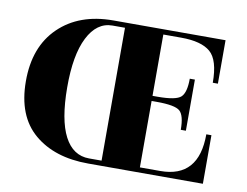

<svg xmlns="http://www.w3.org/2000/svg" viewBox="-66 -650 951 740"><g transform="rotate(10 410.0 -280.0)"><path d="M750 -190H770V0H321Q189 0 109.5 -67.5Q30 -135 29.5 -270.5Q29 -406 108.5 -483Q188 -560 321 -560H760V-390H740Q740 -479 704.5 -509.5Q669 -540 590 -540H520V-300H540Q612 -300 631 -318Q650 -336 650 -390H670V-190H650Q650 -246 631 -263Q612 -280 540 -280H520V-20H600Q750 -20 750 -190ZM370 -20V-540H321Q260 -540 225 -471Q190 -402 190.5 -275Q191 -148 224.5 -84Q258 -20 321 -20Z"/></g></svg>

Font: Rozha One
Style: Regular
Weight: 400
Designer: Tim Donaldson, Indian Type Foundry
Foundry: Indian Type Foundry
Version: Version 1.301;PS 1.0;hotconv 1.0.78;makeotf.lib2.5.61930; tt